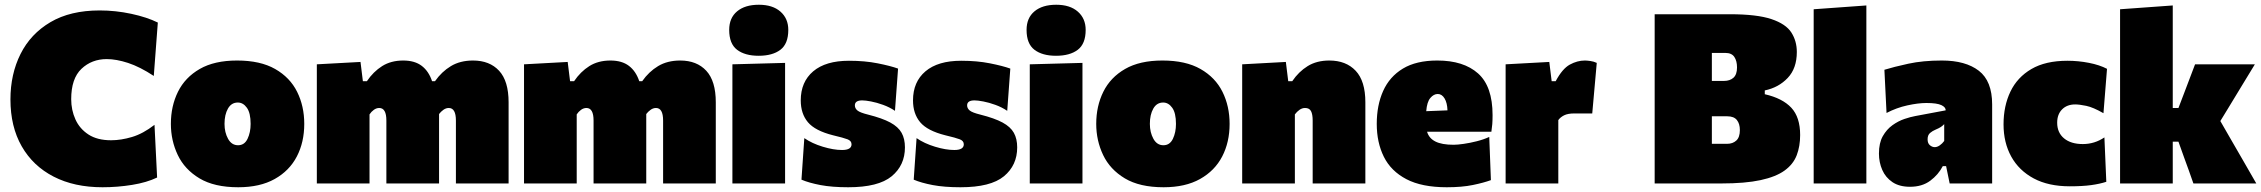

<svg xmlns="http://www.w3.org/2000/svg" viewBox="-20 -773 9527 809"><path d="M412 16Q293 16 206 -28.8Q119 -73.5 71.5 -156.5Q24 -239.5 24 -354Q24 -460.5 66.5 -545.5Q109 -630.5 192.8 -679.8Q276.5 -729 400 -729Q467 -729 533.2 -714.8Q599.5 -700.5 645 -678L628 -453Q569.5 -491.5 519.8 -507.8Q470 -524 430 -524Q366.5 -524 323.2 -483Q280 -442 280 -355Q280 -309.5 297.8 -270Q315.5 -230.5 352.8 -206.2Q390 -182 448 -182Q490 -182 536.2 -195.8Q582.5 -209.5 631 -247L642 -25Q598.5 -4 536.8 6Q475 16 412 16Z M984 16Q883 16 820.5 -21.5Q758 -59 729 -120Q700 -181 700 -251Q700 -326 730 -386.5Q760 -447 821.8 -482.5Q883.5 -518 979 -518Q1077 -518 1139.5 -482.2Q1202 -446.5 1232 -386Q1262 -325.5 1262 -251Q1262 -174 1230.8 -113.8Q1199.5 -53.5 1137.5 -18.8Q1075.5 16 984 16ZM983 -161Q1010 -161 1023 -188Q1036 -215 1036 -251Q1036 -297 1020.2 -319Q1004.5 -341 982 -341Q955 -341 940.5 -315.5Q926 -290 926 -251Q926 -215 941 -188Q956 -161 983 -161Z M1315 0V-502L1499 -512L1509 -431H1526Q1553 -471 1590.2 -494.5Q1627.5 -518 1679 -518Q1727.5 -518 1757 -495.5Q1786.5 -473 1800.5 -431H1813Q1841 -471 1880 -494.5Q1919 -518 1973 -518Q2043 -518 2083 -474.8Q2123 -431.5 2123 -342V0H1901V-265Q1901 -318 1871 -318Q1859 -318 1848.2 -310.2Q1837.5 -302.5 1830 -292.5V0H1608V-265Q1608 -318 1578 -318Q1566 -318 1555.2 -310.2Q1544.5 -302.5 1537 -291V0Z M2188 0V-502L2372 -512L2382 -431H2399Q2426 -471 2463.2 -494.5Q2500.5 -518 2552 -518Q2600.5 -518 2630 -495.5Q2659.5 -473 2673.5 -431H2686Q2714 -471 2753 -494.5Q2792 -518 2846 -518Q2916 -518 2956 -474.8Q2996 -431.5 2996 -342V0H2774V-265Q2774 -318 2744 -318Q2732 -318 2721.2 -310.2Q2710.5 -302.5 2703 -292.5V0H2481V-265Q2481 -318 2451 -318Q2439 -318 2428.2 -310.2Q2417.5 -302.5 2410 -291V0Z M3066 0V-502L3288 -508V0ZM3176.5 -538Q3119 -538 3085.8 -563.2Q3052.5 -588.5 3052.5 -647Q3052.5 -697.5 3085.8 -725.2Q3119 -753 3177.5 -753Q3235.5 -753 3268.5 -724Q3301.5 -695 3301.5 -647Q3301.5 -588.5 3268.2 -563.2Q3235 -538 3176.5 -538Z M3554 16Q3486 16 3437.2 6.8Q3388.5 -2.5 3357 -16L3369 -191Q3401.5 -168.5 3446.8 -154.8Q3492 -141 3528 -141Q3568 -141 3568 -165Q3568 -179.5 3551.2 -186Q3534.5 -192.5 3490 -203Q3414.5 -222 3384.2 -258Q3354 -294 3354 -350Q3354 -428 3406.5 -472.5Q3459 -517 3557 -517Q3624 -517 3678 -506.2Q3732 -495.5 3764 -484L3751 -306Q3728 -321.5 3701 -331.2Q3674 -341 3650.2 -345.5Q3626.5 -350 3613 -350Q3582 -350 3582 -329Q3582 -316.5 3592.8 -307.5Q3603.5 -298.5 3638 -290Q3697.5 -275 3731.2 -256.8Q3765 -238.5 3779 -213.2Q3793 -188 3793 -152Q3793 -76.5 3737 -30.2Q3681 16 3554 16Z M4027 16Q3959 16 3910.2 6.8Q3861.5 -2.5 3830 -16L3842 -191Q3874.5 -168.5 3919.8 -154.8Q3965 -141 4001 -141Q4041 -141 4041 -165Q4041 -179.5 4024.2 -186Q4007.5 -192.5 3963 -203Q3887.5 -222 3857.2 -258Q3827 -294 3827 -350Q3827 -428 3879.5 -472.5Q3932 -517 4030 -517Q4097 -517 4151 -506.2Q4205 -495.5 4237 -484L4224 -306Q4201 -321.5 4174 -331.2Q4147 -341 4123.2 -345.5Q4099.5 -350 4086 -350Q4055 -350 4055 -329Q4055 -316.5 4065.8 -307.5Q4076.5 -298.5 4111 -290Q4170.5 -275 4204.2 -256.8Q4238 -238.5 4252 -213.2Q4266 -188 4266 -152Q4266 -76.5 4210 -30.2Q4154 16 4027 16Z M4319 0V-502L4541 -508V0ZM4429.5 -538Q4372 -538 4338.8 -563.2Q4305.5 -588.5 4305.5 -647Q4305.5 -697.5 4338.8 -725.2Q4372 -753 4430.5 -753Q4488.5 -753 4521.5 -724Q4554.5 -695 4554.5 -647Q4554.5 -588.5 4521.2 -563.2Q4488 -538 4429.5 -538Z M4883 16Q4782 16 4719.5 -21.5Q4657 -59 4628 -120Q4599 -181 4599 -251Q4599 -326 4629 -386.5Q4659 -447 4720.8 -482.5Q4782.5 -518 4878 -518Q4976 -518 5038.5 -482.2Q5101 -446.5 5131 -386Q5161 -325.5 5161 -251Q5161 -174 5129.8 -113.8Q5098.5 -53.5 5036.5 -18.8Q4974.5 16 4883 16ZM4882 -161Q4909 -161 4922 -188Q4935 -215 4935 -251Q4935 -297 4919.2 -319Q4903.5 -341 4881 -341Q4854 -341 4839.5 -315.5Q4825 -290 4825 -251Q4825 -215 4840 -188Q4855 -161 4882 -161Z M5214 0V-502L5398 -512L5408 -431H5425Q5452 -471 5490 -494.5Q5528 -518 5581 -518Q5651.5 -518 5692.2 -474.8Q5733 -431.5 5733 -342V0H5511V-265Q5511 -291.5 5504 -304.8Q5497 -318 5479 -318Q5466.5 -318 5455.5 -310.2Q5444.5 -302.5 5436 -291V0Z M6076 16Q5971 16 5906 -18Q5841 -52 5811 -112.2Q5781 -172.5 5781 -251Q5781 -329.5 5808 -389.8Q5835 -450 5891.2 -484Q5947.5 -518 6036 -518Q6147 -518 6208 -463.5Q6269 -409 6269 -288Q6269 -266.5 6267.8 -250.2Q6266.5 -234 6264 -218H5993Q6001 -190.5 6028 -176.8Q6055 -163 6105 -163Q6121 -163 6147.2 -166.8Q6173.5 -170.5 6202.2 -177.8Q6231 -185 6255 -196L6262 -14Q6232 -3 6186 6.5Q6140 16 6076 16ZM6038 -377Q6021 -377 6006.8 -360.2Q5992.5 -343.5 5989.5 -304.5L6079 -308Q6078 -339.5 6066.8 -358.2Q6055.5 -377 6038 -377Z M6324 0V-502L6508 -512L6518 -431H6535Q6563 -483.5 6594.5 -500.8Q6626 -518 6658 -518Q6666.5 -518 6681 -516Q6695.5 -514 6708 -508L6689 -295H6613Q6586 -295 6570.2 -287Q6554.5 -279 6546 -267V0Z M7233 0H6952V-713H7269Q7383 -713 7444 -692.5Q7505 -672 7528 -636Q7551 -600 7551 -554Q7551 -485 7512.5 -444.5Q7474 -404 7416 -392V-376Q7490.5 -359 7527.8 -319Q7565 -279 7565 -204Q7565 -156.5 7550.5 -118.8Q7536 -81 7499.5 -54.5Q7463 -28 7398.2 -14Q7333.5 0 7233 0ZM7250 -550H7193V-432H7244Q7269 -432 7284 -445.5Q7299 -459 7299 -489Q7299 -516 7287.8 -533Q7276.5 -550 7250 -550ZM7193 -167H7257Q7281 -167 7296 -180.8Q7311 -194.5 7311 -225Q7311 -251.5 7298.5 -267.2Q7286 -283 7258 -283H7193Z M7622 0V-734L7844 -750V0Z M8028 14Q7983 14 7954 -5.5Q7925 -25 7911 -57Q7897 -89 7897 -126Q7897 -170.5 7913.2 -199.2Q7929.5 -228 7954 -245.5Q7978.5 -263 8004.5 -271.8Q8030.5 -280.5 8050 -284L8178 -308Q8179 -321 8160.2 -330Q8141.5 -339 8097 -339Q8062.5 -339 8016.8 -329Q7971 -319 7929 -297L7920 -479Q7958.5 -491 8020.5 -504.5Q8082.5 -518 8162 -518Q8262 -518 8318 -474.8Q8374 -431.5 8374 -333V0H8195L8180 -73H8166Q8147.5 -37 8113.2 -11.5Q8079 14 8028 14ZM8132 -153Q8142.5 -153 8153.2 -160.5Q8164 -168 8172 -179V-250Q8166 -243.5 8158.2 -238.2Q8150.5 -233 8134 -226Q8123 -221.5 8112.5 -212.8Q8102 -204 8102 -186Q8102 -169 8111.8 -161Q8121.5 -153 8132 -153Z M8701 12Q8611.5 12 8549.2 -21.2Q8487 -54.5 8454.5 -113.2Q8422 -172 8422 -249Q8422 -326.5 8451 -387Q8480 -447.5 8539.5 -482.2Q8599 -517 8691 -517Q8737 -517 8781.8 -508.2Q8826.5 -499.5 8858 -483L8843 -296Q8799.5 -321 8770.5 -327Q8741.5 -333 8724 -333Q8689.5 -333 8668.8 -312.2Q8648 -291.5 8648 -256Q8648 -214 8677 -190Q8706 -166 8756 -166Q8805.5 -166 8847 -194L8855 -7Q8827.5 2 8791 7Q8754.5 12 8701 12Z M8913 0V-734L9135 -750V-318H9159L9184 -383.5L9229 -502H9481Q9452.5 -455 9424.5 -409.2Q9396.5 -363.5 9368.5 -317L9335.5 -263L9377.5 -190Q9405 -142.5 9432.5 -94.8Q9460 -47 9487 0H9222Q9212.5 -27.5 9202.8 -54.5Q9193 -81.5 9183.5 -107.5L9159 -176H9135V0Z"/></svg>

Font: Commissioner Black
Style: Regular
Weight: 900
Designer: Kostas Bartsokas
Foundry: Kostas Bartsokas
Version: Version 1.000; ttfautohint (v1.8.3)